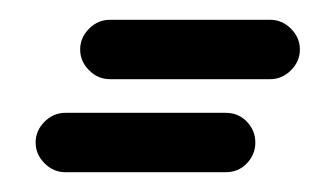

<svg xmlns="http://www.w3.org/2000/svg" viewBox="-20 -221 323 194"><path d="M46 -47Q34 -47 25 -56Q16 -65 16 -77Q16 -89 25 -98Q34 -107 46 -107Q87 -107 127.5 -107Q168 -107 208 -107Q208 -107 208 -107Q208 -107 208 -107Q221 -107 229.5 -98Q238 -89 238 -77Q238 -65 229.5 -56Q221 -47 208 -47Q168 -47 127.5 -47Q87 -47 46 -47Q46 -47 46 -47Q46 -47 46 -47ZM91 -141Q79 -141 70 -150Q61 -159 61 -171Q61 -183 70 -192Q79 -201 91 -201Q132 -201 172.5 -201Q213 -201 253 -201Q253 -201 253 -201Q253 -201 253 -201Q265 -201 274 -192Q283 -183 283 -171Q283 -159 274 -150Q265 -141 253 -141Q213 -141 172.5 -141Q132 -141 91 -141Q91 -141 91 -141Q91 -141 91 -141Z"/></svg>

Font: FRB American Cursive Guidelines
Style: Bold Italic
Weight: 700
Italic angle: -25°
Version: Version 2.0;Modular Font Editor K font №1